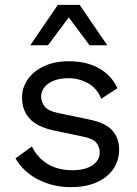

<svg xmlns="http://www.w3.org/2000/svg" viewBox="-20 -763 567 793"><path d="M273 10Q200 10 138.5 -21Q77 -52 44 -109L112 -158Q134 -112 176.5 -86Q219 -60 279 -60Q332 -60 362 -80.5Q392 -101 392 -134Q392 -155 378.5 -172.5Q365 -190 327 -198L207 -223Q134 -238 102.5 -273Q71 -308 71 -360Q71 -401 94.5 -435Q118 -469 161.5 -489.5Q205 -510 264 -510Q338 -510 389 -481Q440 -452 465 -399L398 -355Q381 -399 343 -419.5Q305 -440 264 -440Q228 -440 202.5 -430Q177 -420 163.5 -402.5Q150 -385 150 -363Q150 -341 165 -322.5Q180 -304 221 -296L346 -270Q416 -256 444 -224Q472 -192 472 -146Q472 -99 447 -63.5Q422 -28 377 -9Q332 10 273 10ZM423 -576H350L264 -691L178 -576H105L219 -743H309Z"/></svg>

Font: Work Sans
Style: Regular
Weight: 400
Designer: Wei Huang
Foundry: Wei Huang
Version: Version 2.006; ttfautohint (v1.8.1.43-b0c9)